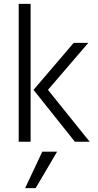

<svg xmlns="http://www.w3.org/2000/svg" viewBox="-20 -727 502 985"><path d="M137 0H76V-707H137ZM226 -266 440 0H364L152 -266L358 -507H433ZM163 238H109L197 51H273Z"/></svg>

Font: Hind Vadodara Light
Style: Regular
Weight: 300
Designer: Hitesh Malaviya
Foundry: Indian Type Foundry
Version: Version 1.000;PS 1.0;hotconv 1.0.86;makeotf.lib2.5.63406; tt